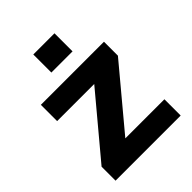

<svg xmlns="http://www.w3.org/2000/svg" viewBox="-206 -829 938 938"><g transform="rotate(-45 263.0 -360.0)"><path d="M38 -96.4 298.4 -407.6H42V-520H478V-423.6L218 -112.4H488V0H38ZM189.8 -720H336.2V-595.2H189.8Z"/></g></svg>

Font: Aspekta Variable
Style: Regular
Weight: 400
Designer: Ivo Dolenc
Version: Version 2.100